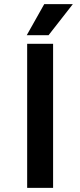

<svg xmlns="http://www.w3.org/2000/svg" viewBox="-20 -913 390 933"><path d="M112 -700H238V0H112ZM195 -893H334L216 -742H110Z"/></svg>

Font: Krub SemiBold
Style: Regular
Weight: 600
Version: Version 1.000; ttfautohint (v1.6)